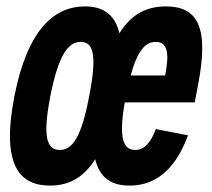

<svg xmlns="http://www.w3.org/2000/svg" viewBox="-20 -566 660 598"><path d="M257.5 -265C233.5 -140 206.5 -99 166 -99C125.5 -99 112.5 -140 136.5 -265C161.5 -392 191 -435.5 231.5 -435.5C272 -435.5 282.5 -392 257.5 -265ZM24.5 -264.5C-17 -50 42 12 135.5 12C190.5 12 238 -9 276.5 -70C290.5 -12 326.5 12 383.5 12C449.5 12 520 -20.5 565.5 -144.5L465.5 -164C447.5 -118 428 -99 401.5 -99C361.5 -99 350 -140.5 368.5 -247H586.5L596.5 -299.5C632.5 -484 594.5 -546 496.5 -546C436.5 -546 389 -522 352 -462.5C337.5 -523 299 -546 244.5 -546C151 -546 66 -477.5 24.5 -264.5ZM387 -331C408.5 -410.5 434 -435.5 465 -435.5C501 -435.5 508.5 -402.5 494.5 -332V-331Z"/></svg>

Font: Monaspace Neon
Style: Bold Italic
Weight: 700
Italic angle: -11°
Designer: Riley Cran & the Lettermatic Team
Foundry: Lettermatic
Version: Version 1.200 (Monaspace Neon)